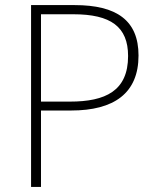

<svg xmlns="http://www.w3.org/2000/svg" viewBox="-20 -734 620 754"><path d="M273 -714H102V0H141V-300H259C428 -300 524 -368 524 -516C524 -654 438 -714 273 -714ZM268 -678C415 -678 483 -629 483 -514C483 -377 394 -335 255 -335H141V-678Z"/></svg>

Font: Noto Sans Cherokee ExtraLight
Style: Regular
Weight: 200
Designer: Monotype Design Team
Foundry: Monotype Imaging Inc.
Version: Version 2.001